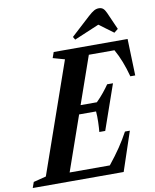

<svg xmlns="http://www.w3.org/2000/svg" viewBox="-157 -1045 908 1122"><g transform="rotate(-10 297.0 -484.0)"><path d="M-55 0 -43 -34 32 -53 261 -708 191.5 -727.5 203.5 -761.5H642L649 -544H620Q594.5 -640.5 555 -710H403L304.5 -428.5H401Q425 -452 445.5 -477.5Q466 -503 478.5 -521.5H513L420 -255H385Q387.5 -280 388.5 -314Q389.5 -348 387 -376.5H286.5L173 -52H411.5Q450.5 -100.5 479.8 -143.8Q509 -187 533 -231.5H562L484.5 0ZM340 -811 329.5 -828.5 443 -932.5Q465 -952.5 478.8 -960Q492.5 -967.5 507 -967.5Q522.5 -967.5 532.2 -959.5Q542 -951.5 550.5 -932.5L596 -829.5L572.5 -811L488 -873.5Z"/></g></svg>

Font: Libre Caslon Condensed Bold
Style: Italic
Weight: 700
Italic angle: -22.583°
Designer: Pablo Impallari, Rodrigo Fuenzalida, Katja Schimmel, Ertekin Erdin
Foundry: Pablo Impallari, Rodrigo Fuenzalida
Version: Version 2.000; ttfautohint (v1.8.4.7-5d5b);gftools[0.9.33]